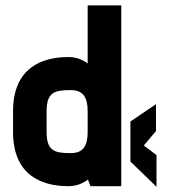

<svg xmlns="http://www.w3.org/2000/svg" viewBox="-20 -704 641 726"><path d="M29.3 -205.1C29.3 -39.1 140.6 0 238.3 0C268.1 0 292.5 -9.8 312.5 -24.9L322.3 0H438.5V-683.6H311.5V-463.9C292 -479 267.6 -488.3 238.3 -488.3C140.6 -488.3 29.3 -449.2 29.3 -283.2ZM156.2 -283.2C156.2 -355.5 186.5 -363.3 248 -363.3C294.9 -363.3 311.5 -335 311.5 -283.2V-205.1C311.5 -153.3 294.9 -125 248 -125C186.5 -125 156.2 -132.8 156.2 -205.1ZM473.1 -244.6V-93.3L571.8 2.4V-117.7L523.9 -153.8L569.8 -208.5V-310.1Z"/></svg>

Font: Saman Dere
Style: Regular
Weight: 400
Designer: Tuna Ça_lar Gümü_
Foundry: Tuna Ça_lar Gümü_
Version: Version 1.001;hotconv 1.0.109;makeotfexe 2.5.65596